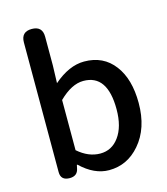

<svg xmlns="http://www.w3.org/2000/svg" viewBox="-119 -889 866 994"><g transform="rotate(-15 314.5 -392.0)"><path d="M343 13Q264 13 191 -57H188L184 -39Q177 0 135 0Q87 0 87 -45V-398V-740Q87 -797 144 -797Q201 -797 201 -740V-586L198 -492Q281 -564 362 -564Q465 -564 523 -487Q580 -412 580 -284Q580 -148 508 -65Q441 13 343 13ZM321 -82Q383 -82 421 -134Q461 -188 461 -282Q461 -468 332 -468Q269 -468 201 -401V-266V-132Q258 -82 321 -82Z"/></g></svg>

Font: GenSenRounded JP M
Style: Regular
Weight: 500
Version: Version 1.501;PS 1;hotconv 16.6.51;makeotf.lib2.5.65220